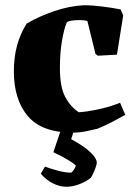

<svg xmlns="http://www.w3.org/2000/svg" viewBox="-20 -496 514 734"><path d="M259 11Q140 11 86.5 -52Q33 -115 33 -223Q33 -278 45.5 -323Q58 -368 82 -406Q130 -434 187.5 -453.5Q245 -473 300 -476Q332 -476 372 -471Q412 -466 441 -460L451 -437L427 -287L354 -283L345 -290L314 -416Q297 -420 274 -419Q250 -418 236 -412Q225 -387 217 -340.5Q209 -294 209 -236Q209 -164 229 -126Q249 -88 281 -67Q290 -67 315 -70.5Q340 -74 373 -82Q406 -90 439 -103L459 -57Q436 -44 409 -30Q382 -16 353 -4Q333 1 308.5 6Q284 11 259 11ZM234 218Q208 218 181.5 204.5Q155 191 136 168L152 141Q171 148 199.5 156Q228 164 252 164Q257 161 262.5 152.5Q268 144 270 137Q264 130 241 116Q218 102 184 86L221 -24H272L252 36Q275 48 297.5 63.5Q320 79 335 96Q350 113 350 126Q350 132 345.5 144.5Q341 157 335.5 168.5Q330 180 327 184Q308 199 282.5 208.5Q257 218 234 218Z"/></svg>

Font: Labrada ExtraBold
Style: Regular
Weight: 800
Designer: Mercedes Jáuregui
Foundry: Omnibus-Type Team
Version: Version 1.000; ttfautohint (v1.8.4.7-5d5b)